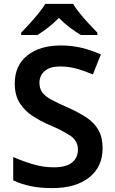

<svg xmlns="http://www.w3.org/2000/svg" viewBox="-20 -958 590 988"><path d="M508 -195Q508 -100 439 -45Q370 10 248 10Q130 10 48 -30V-150Q93 -130 147 -113.5Q201 -97 257 -97Q321 -97 351 -122Q381 -147 381 -188Q381 -233 343 -259Q305 -285 232 -316Q188 -335 148 -361Q108 -387 82 -427Q56 -467 56 -529Q56 -621 120.5 -672.5Q185 -724 293 -724Q350 -724 399.5 -712Q449 -700 499 -678L458 -575Q413 -594 372.5 -605Q332 -616 289 -616Q237 -616 210 -592.5Q183 -569 183 -532Q183 -502 198 -482Q213 -462 244.5 -445Q276 -428 326 -406Q383 -381 424 -354Q465 -327 486.5 -289Q508 -251 508 -195ZM356 -938Q369 -916 391.5 -888.5Q414 -861 438 -835Q462 -809 481 -790V-778H396Q369 -794 339 -816.5Q309 -839 283 -866Q257 -839 228.5 -817Q200 -795 173 -778H89V-790Q108 -809 131.5 -835Q155 -861 177.5 -888.5Q200 -916 213 -938Z"/></svg>

Font: Noto Sans SemiBold
Style: Regular
Weight: 600
Designer: Monotype Design Team
Foundry: Monotype Imaging Inc.
Version: Version 2.007